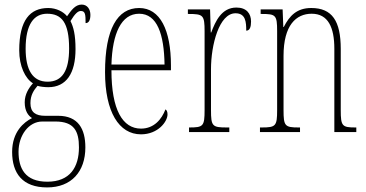

<svg xmlns="http://www.w3.org/2000/svg" viewBox="-20 -577 1601 839"><path d="M186 242C292 242 353 173 353 67C353 -13 322 -71 234 -71H177C136 -71 113 -86 113 -126C113 -162 128 -183 144 -202C155 -198 177 -196 191 -196C270 -196 310 -257 310 -362C310 -426 301 -459 288 -485C308 -518 321 -529 333 -529C353 -529 354 -513 354 -476C368 -476 375 -489 375 -512C375 -536 362 -557 337 -557C308 -557 291 -531 273 -506C258 -525 227 -542 191 -542C111 -542 64 -489 64 -357C64 -288 90 -234 124 -213C106 -193 88 -165 88 -130C88 -91 104 -71 120 -61C84 -43 33 -1 33 87C33 180 78 242 186 242ZM188 -220C123 -220 92 -271 92 -364C92 -472 129 -517 186 -517C249 -517 282 -479 282 -365C282 -268 252 -220 188 -220ZM187 217C89 217 61 158 61 86C61 15 105 -46 165 -46H222C304 -46 325 -4 325 67C325 153 286 217 187 217Z M596 10C671 10 712 -46 712 -77C712 -90 708 -96 703 -99C687 -57 654 -15 596 -15C516 -15 467 -97 467 -270H727V-291C727 -445 680 -542 588 -542C493 -542 439 -450 439 -262C439 -88 500 10 596 10ZM699 -295H467C471 -431 510 -517 588 -517C667 -517 697 -427 699 -295Z M806 0H982V-20H971C908 -20 902 -25 902 -96V-274C902 -382 938 -519 1009 -519C1054 -519 1056 -480 1056 -443C1072 -443 1077 -460 1077 -483C1077 -517 1058 -544 1013 -544C948 -544 921 -483 903 -435H901L898 -536H801V-516H804C868 -516 874 -511 874 -440V-96C874 -25 868 -20 807 -20H806Z M1116 0H1291V-20H1285C1225 -20 1219 -26 1219 -96V-333C1219 -467 1274 -517 1342 -517C1414 -517 1441 -457 1441 -364V0H1537V-20H1533C1475 -20 1469 -26 1469 -96V-363C1469 -486 1431 -542 1340 -542C1277 -542 1245 -508 1220 -459H1218L1215 -536H1119V-516H1124C1185 -516 1191 -511 1191 -441V-96C1191 -26 1185 -20 1124 -20H1116Z"/></svg>

Font: Noto Serif Sinhala ExtraCondensed Thin
Style: Regular
Weight: 100
Width: 2
Designer: Jelle Bosma - Monotype Design Team
Foundry: Monotype Imaging Inc.
Version: Version 2.007